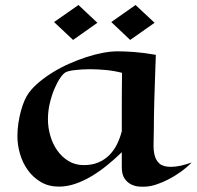

<svg xmlns="http://www.w3.org/2000/svg" viewBox="-20 -709 768 749"><path d="M728 -75.2Q707.5 -54.7 683.8 -37.8Q660.2 -21 636.2 -8.8Q612.3 3.4 589.8 10.7Q567.4 18.1 548.8 19Q538.6 20 522.5 18.8Q506.3 17.6 491.5 10.3Q476.6 2.9 465.8 -12.7Q455.1 -28.3 455.1 -57.1V-115.2Q428.2 -88.9 398.4 -64.7Q368.7 -40.5 337.2 -21.7Q305.7 -2.9 273.4 8.1Q241.2 19 210 19Q169.9 19 139.6 1.2Q109.4 -16.6 88.9 -44.9Q68.4 -73.2 58.1 -108.4Q47.9 -143.6 47.9 -178.2Q47.9 -204.1 51.8 -229.2Q55.7 -254.4 61.8 -276.9Q67.9 -299.3 75.9 -317.4Q84 -335.4 92.8 -347.2Q108.9 -369.1 133.8 -389.6Q158.7 -410.2 188.2 -428.2Q217.8 -446.3 251 -460.9Q284.2 -475.6 317.1 -486.3Q350.1 -497.1 381.3 -502.9Q412.6 -508.8 439 -508.8Q466.3 -508.8 503.4 -506.1Q540.5 -503.4 587.9 -495.1Q585.9 -439 584.5 -396Q583 -353 582 -319.1Q581.1 -285.2 580.6 -257.3Q580.1 -229.5 580.1 -203.1Q580.1 -176.3 579.1 -150.4Q578.1 -124.5 583 -104Q587.9 -83.5 602.3 -70.8Q616.7 -58.1 647 -58.1Q665 -58.1 685.5 -62.7Q706.1 -67.4 728 -75.2ZM456.1 -424.8Q426.8 -432.6 393.6 -435.8Q360.4 -439 330.1 -439Q313.5 -439 298.6 -438Q283.7 -437 271.5 -435.5Q259.3 -434.1 250 -431.9Q240.7 -429.7 235.8 -426.8Q227.1 -422.4 215.3 -405.5Q203.6 -388.7 192.9 -363.8Q182.1 -338.9 174.6 -307.6Q167 -276.4 167 -243.2Q167 -211.4 176.3 -179.4Q185.5 -147.5 203.4 -122.1Q221.2 -96.7 247.3 -80.8Q273.4 -64.9 307.1 -64.9Q338.9 -64.9 363.3 -75.2Q387.7 -85.4 405.8 -103.3Q423.8 -121.1 435.8 -145Q447.8 -168.9 455.1 -196.8Q455.1 -217.3 455.1 -240.5Q455.1 -263.7 455.1 -291.5Q455.1 -319.3 455.3 -352.3Q455.6 -385.3 456.1 -424.8ZM583 -620.1 487.8 -553.2 414.1 -623 508.8 -689.5ZM359.9 -620.1 265.1 -553.2 190.9 -623 286.1 -689.5Z"/></svg>

Font: Eagle Lake
Style: Regular
Weight: 400
Designer: Astigmatic (AOETI)
Foundry: Astigmatic (AOETI)
Version: Version 1.000